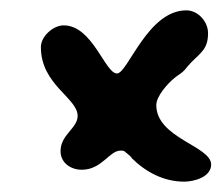

<svg xmlns="http://www.w3.org/2000/svg" viewBox="-20 -565 428 371"><path d="M340 -545C265 -545 227 -423 206 -423C183 -423 159 -516 103 -516C83 -516 59 -495 59 -474C59 -401 130 -376 130 -341C130 -317 97 -305 97 -273C97 -250 117 -237 138 -237C177 -237 191 -274 213 -274C215 -274 218 -274 220 -273C225 -269 230 -265 234 -261V-260C262 -232 297 -214 336 -214C355 -214 388 -223 388 -247C388 -283 282 -298 282 -362C282 -379 304 -404 318 -415C324 -420 332 -424 337 -430C341 -435 345 -440 350 -445C369 -464 382 -471 382 -501C382 -523 363 -545 340 -545Z"/></svg>

Font: ChillLongCangKaiShu ExtraBold
Style: Regular
Weight: 800
Version: Version 3.500;Glyphs 3.1.1 (3135)